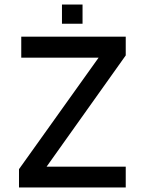

<svg xmlns="http://www.w3.org/2000/svg" viewBox="-20 -829 649 849"><path d="M345 -809H254V-724H345V-809ZM536 -584V-667H74V-574H416L64 -81V0H536V-92H186L536 -584Z"/></svg>

Font: Maven Pro
Style: Medium
Weight: 500
Designer: Joe Prince
Foundry: Joe Prince
Version: Version 1.003